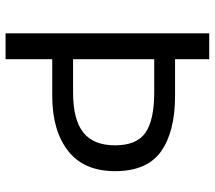

<svg xmlns="http://www.w3.org/2000/svg" viewBox="-61 -712 773 691"><g transform="rotate(90 325.5 -366.5)"><path d="M193 -733V-610H325Q454 -610 525 -559.5Q596 -509 596 -394Q596 -282 523 -225Q450 -168 325 -168H193V0H100V-733ZM503 -394Q503 -472 457.5 -503.5Q412 -535 313 -535H193V-243H313Q410 -243 456.5 -279.5Q503 -316 503 -394Z"/></g></svg>

Font: Noto Sans SC
Style: Regular
Weight: 400
Designer: Ryoko NISHIZUKA ____ (kana & ideographs); Paul D. Hunt (Latin, Greek & Cyrillic); Wenlong ZHANG ___ (bopomofo); Sandoll 
Foundry: Adobe Systems Incorporated
Version: Version 1.004